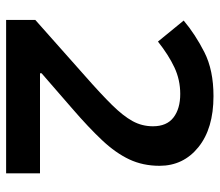

<svg xmlns="http://www.w3.org/2000/svg" viewBox="-64 -730 701 612"><g transform="rotate(90 286.0 -423.5)"><path d="M532 -93H43V-186L221 -344Q279 -395 314 -430.5Q349 -466 365.5 -496Q382 -526 382 -561Q382 -605 354 -626.5Q326 -648 279 -648Q234 -648 194.5 -629.5Q155 -611 112 -577L45 -659Q89 -696 146 -725Q203 -754 286 -754Q389 -754 448.5 -706Q508 -658 508 -582Q508 -529 487.5 -485.5Q467 -442 426.5 -399Q386 -356 327 -305L213 -206V-201H532Z"/></g></svg>

Font: Noto Sans Telugu UI SemiBold
Style: Regular
Weight: 600
Designer: Jelle Bosma - Monotype Design Team
Foundry: Monotype Imaging Inc.
Version: Version 2.005; ttfautohint (v1.8.4.7-5d5b)